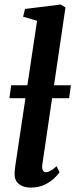

<svg xmlns="http://www.w3.org/2000/svg" viewBox="-20 -838 340 868"><path d="M171.5 -95Q169 -78 173.5 -68.8Q178 -59.5 187.5 -59.5Q196.5 -59.5 207 -65Q217.5 -70.5 236 -86.5L249 -58.5Q243 -50 226.8 -33.8Q210.5 -17.5 183.5 -3.8Q156.5 10 118 10Q99.5 10 82.8 3.8Q66 -2.5 55.8 -16.5Q45.5 -30.5 46 -53.5Q46 -58.5 46.5 -65.2Q47 -72 48 -79Q49 -86 49.5 -90.5L147.5 -744L84.5 -762.5L93 -797.5L254 -817.5L276 -804.5ZM300.5 -452.5 292.5 -394H22.5L30.5 -452.5Z"/></svg>

Font: Merriweather 28pt SemiBold
Style: Italic
Weight: 600
Italic angle: -7.8°
Version: Version 2.101